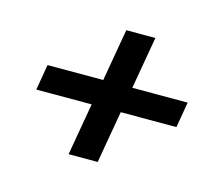

<svg xmlns="http://www.w3.org/2000/svg" viewBox="-69 -560 686 593"><g transform="rotate(15 274.0 -264.0)"><path d="M494 -223H316L287 -56H194L223 -223H46L60 -305H238L267 -472H360L331 -305H508Z"/></g></svg>

Font: Chakra Petch Medium
Style: Italic
Weight: 500
Italic angle: -10°
Designer: Katatrad Aksorn Co.,Ltd.
Foundry: Cadson Demak Co.,Ltd.
Version: Version 1.000; ttfautohint (v1.6)